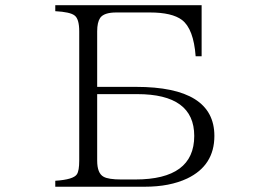

<svg xmlns="http://www.w3.org/2000/svg" viewBox="-20 -770 1040 736"><path d="M191.9 -750H752.9V-554.2H730Q722.2 -659.2 677.7 -693.4Q639.6 -722.2 554.7 -722.2H425.8Q378.4 -722.2 363.8 -701.2Q352.5 -684.1 352.5 -649.9V-437H501.5Q801.8 -437 801.8 -249Q801.8 -135.7 697.8 -85.9Q630.9 -54.2 534.7 -54.2H191.9V-77.1Q261.7 -81.5 274.9 -102.1Q283.7 -115.7 283.7 -154.3V-649.9Q283.7 -697.8 265.6 -710.9Q248.5 -724.1 191.9 -727.1ZM352.5 -409.2V-154.3Q352.5 -105.5 377.4 -92.3Q396 -82 444.8 -82H498.5Q724.6 -82 724.6 -249Q724.6 -409.2 505.9 -409.2Z"/></svg>

Font: I.Ming
Style: Regular
Weight: 400
Designer: Ichiten Fonts Project
Version: Version 6.11; Dec 27, 2019